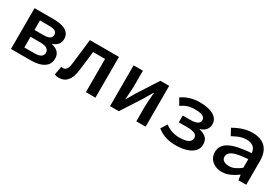

<svg xmlns="http://www.w3.org/2000/svg" viewBox="45 -1246 2910 2001"><g transform="rotate(30 1500.0 -245.5)"><path d="M94 0V-491H323Q381 -491 426 -479Q471 -467 497 -439Q523 -411 523 -364Q523 -329 501.5 -301Q480 -273 439 -261V-257Q469 -250 492.5 -236Q516 -222 529.5 -198.5Q543 -175 543 -141Q543 -91 515 -60Q487 -29 440 -14.5Q393 0 334 0ZM207 -294H312Q366 -294 389 -309Q412 -324 412 -352Q412 -381 389.5 -394.5Q367 -408 315 -408H207ZM207 -83H325Q380 -83 405 -99.5Q430 -116 430 -148Q430 -178 403.5 -195Q377 -212 322 -212H207Z M673 12Q658 12 646 9.5Q634 7 622 2L642 -102Q647 -101 653 -99.5Q659 -98 665 -98Q688 -98 703.5 -119Q719 -140 724 -186Q734 -262 742.5 -338.5Q751 -415 760 -491H1110V0H995V-400H851Q844 -339 837 -277.5Q830 -216 821 -155Q810 -73 773 -30.5Q736 12 673 12Z M1286 0V-491H1398V-322Q1398 -283 1394.5 -237Q1391 -191 1388 -144H1391Q1404 -167 1422 -196.5Q1440 -226 1452 -248L1608 -491H1714V0H1602V-169Q1602 -208 1605.5 -254.5Q1609 -301 1613 -347H1609Q1596 -325 1578.5 -295Q1561 -265 1548 -243L1392 0Z M2079 12Q2020 12 1965 -3Q1910 -18 1855 -61L1902 -134Q1943 -103 1986 -90Q2029 -77 2069 -77Q2142 -77 2177.5 -95.5Q2213 -114 2213 -149Q2213 -182 2183 -197Q2153 -212 2093 -212H1991V-294H2083Q2138 -294 2165.5 -309.5Q2193 -325 2193 -354Q2193 -384 2164 -399Q2135 -414 2070 -414Q2023 -414 1986 -402.5Q1949 -391 1909 -363L1865 -439Q1911 -471 1963.5 -487Q2016 -503 2078 -503Q2145 -503 2196 -488.5Q2247 -474 2276 -444Q2305 -414 2305 -367Q2305 -334 2285 -305.5Q2265 -277 2217 -261V-257Q2270 -244 2298.5 -217Q2327 -190 2327 -138Q2327 -89 2295 -55.5Q2263 -22 2207.5 -5Q2152 12 2079 12Z M2635 12Q2587 12 2550 -6.5Q2513 -25 2492 -57Q2471 -89 2471 -132Q2471 -214 2549.5 -257.5Q2628 -301 2810 -314Q2808 -341 2795.5 -363Q2783 -385 2758 -397.5Q2733 -410 2693 -410Q2665 -410 2638 -403Q2611 -396 2584.5 -384Q2558 -372 2532 -358L2490 -435Q2520 -453 2556 -468.5Q2592 -484 2632 -493.5Q2672 -503 2714 -503Q2783 -503 2829.5 -478.5Q2876 -454 2900.5 -406.5Q2925 -359 2925 -291V0H2831L2822 -61H2819Q2780 -31 2732.5 -9.5Q2685 12 2635 12ZM2670 -78Q2707 -78 2741.5 -94.5Q2776 -111 2810 -138V-242Q2722 -236 2672 -222.5Q2622 -209 2602 -188Q2582 -167 2582 -141Q2582 -119 2594 -105Q2606 -91 2625.5 -84.5Q2645 -78 2670 -78Z"/></g></svg>

Font: Source Code Pro SemiBold
Style: Regular
Weight: 600
Monospace: yes
Designer: Paul D. Hunt, Teo Tuominen
Foundry: Adobe Systems Incorporated
Version: Version 1.018;hotconv 1.0.116;makeotfexe 2.5.65601